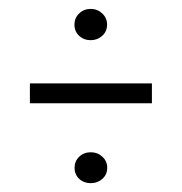

<svg xmlns="http://www.w3.org/2000/svg" viewBox="-20 -500 408 431"><path d="M47.1 -268.2V-312.8H321V-268.2ZM183.9 -88.8Q168.2 -88.8 157.8 -98.5Q147.4 -108.2 147.4 -123.4Q147.4 -138.2 157.8 -148.2Q168.2 -158.2 183.9 -158.2Q199 -158.2 209.8 -148.2Q220.7 -138.2 220.7 -123.4Q220.7 -108.2 209.8 -98.5Q199 -88.8 183.9 -88.8ZM183.6 -409.8Q168.2 -409.8 157.6 -419.7Q147.1 -429.5 147.1 -444.7Q147.1 -459.5 157.6 -469.7Q168.2 -480 183.6 -480Q198.7 -480 209.6 -469.7Q220.4 -459.5 220.4 -444.7Q220.4 -429.5 209.6 -419.7Q198.7 -409.8 183.6 -409.8Z"/></svg>

Font: Alumni Sans Thin
Style: Regular
Weight: 100
Designer: Robert E. Leuschke
Foundry: Robert E. Leuschke
Version: Version 1.018